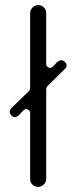

<svg xmlns="http://www.w3.org/2000/svg" viewBox="-20 -741 299 752"><path d="M161 -40Q161 -28 151.5 -18.5Q142 -9 129 -9Q116 -9 107 -18Q98 -27 98 -40V-299Q98 -304 95 -308Q93 -310 89 -312Q85 -314 83 -314Q77 -314 72 -309L52 -288Q44 -282 37.5 -282Q31 -282 25 -289Q12 -302 24 -317L94 -385Q98 -390 98 -396V-689Q98 -702 107.5 -711.5Q117 -721 130 -721Q143 -721 152 -712Q161 -703 161 -689V-490Q161 -485 164 -481Q166 -479 170 -477Q174 -475 176 -475Q182 -475 187 -480L205 -499Q213 -505 220 -505Q227 -505 234 -498.5Q241 -492 241 -484Q241 -477 234 -471L165 -403Q161 -398 161 -392Z"/></svg>

Font: Kurewa Gothic CJK TC Regular
Style: Regular
Weight: 400
Designer: Max Yao
Foundry: Max-Everyday
Version: Version 1.071; ttfautohint (v1.8.3)